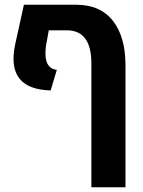

<svg xmlns="http://www.w3.org/2000/svg" viewBox="-20 -591 604 811"><path d="M301 -571Q404 -571 457 -503Q510 -435 510 -316V200H366V-323Q366 -463 262 -463H186L174 -396Q162 -302 220 -296L194 -209Q4 -214 44 -403L81 -571Z"/></svg>

Font: Assistant
Style: Bold
Weight: 700
Designer: Hebrew By Ben Nathan, Latin by Paul Hunt
Version: Version 2.001;PS 002.001;hotconv 1.0.88;makeotf.lib2.5.64775